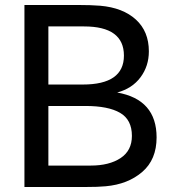

<svg xmlns="http://www.w3.org/2000/svg" viewBox="-20 -750 686 770"><path d="M294 -730Q345 -730 382 -727Q473 -719 525 -671.5Q577 -624 577 -544Q577 -485 543.5 -440Q510 -395 450 -379Q608 -351 608 -199Q608 -110 550.5 -60.5Q493 -11 404 -3Q375 0 319 0H78V-730ZM174 -86H344Q418 -86 463.5 -116Q509 -146 509 -205Q509 -270 461.5 -297.5Q414 -325 323 -325H174ZM174 -411H312Q477 -411 477 -527Q477 -644 317 -644H174Z"/></svg>

Font: Nacelle
Style: Regular
Weight: 400
Designer: Sora Sagano
Foundry: Sora Sagano
Version: Version 1.000;FEAKit 1.0